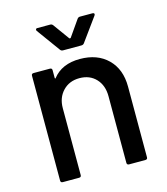

<svg xmlns="http://www.w3.org/2000/svg" viewBox="-106 -783 754 865"><g transform="rotate(-15 271.0 -350.0)"><path d="M296.9 -516.1Q378.4 -516.1 426.8 -468.5Q475.1 -420.9 475.1 -339.8V-9.8Q475.1 0 464.8 0H389.2Q378.9 0 378.9 -9.8V-320.8Q378.9 -371.1 349.9 -402.1Q320.8 -433.1 272.9 -433.1Q225.6 -433.1 195.8 -401.9Q166 -370.6 166 -321.8V-9.8Q166 0 155.8 0H80.1Q69.8 0 69.8 -9.8V-499Q69.8 -508.8 80.1 -508.8H155.8Q166 -508.8 166 -499V-462.9Q166 -460 168.5 -459.5Q169.4 -459.5 169.9 -460.9Q212.9 -516.1 296.9 -516.1ZM222.2 -579.1 143.1 -688Q141.1 -689.9 141.1 -693.8Q141.1 -700.2 148.9 -700.2H209Q216.3 -700.2 221.2 -693.8L275.9 -618.2Q276.9 -617.2 278.8 -617.2Q281.2 -617.2 282.2 -618.2L335 -693.8Q339.8 -700.2 347.2 -700.2H405.8Q411.6 -700.2 413.6 -696.8Q415.5 -693.4 412.1 -688L333 -579.1Q328.6 -573.2 319.8 -573.2H234.9Q226.6 -573.2 222.2 -579.1Z"/></g></svg>

Font: Gruenseis Font Medium
Style: Regular
Weight: 500
Designer: Jeremy Tribby
Foundry: Tribby Type
Version: Version 1.408;Glyphs 3.1.2 (3151)